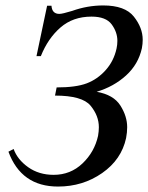

<svg xmlns="http://www.w3.org/2000/svg" viewBox="-20 -683 544 705"><path d="M114 -477 153 -662H169Q171 -632 198 -632Q209 -632 245 -643Q301 -663 359 -663Q439 -663 471.5 -622Q504 -581 504 -537Q504 -522 501 -506Q488 -447 443 -406Q398 -365 335 -346Q397 -335 422 -295.5Q447 -256 447 -216Q447 -197 443 -176Q426 -97 355 -47.5Q284 2 193 2Q58 2 11 -126L30 -136Q44 -97 83.5 -69Q123 -41 177 -41Q239 -41 283 -83Q327 -125 340 -184Q343 -201 343 -216Q343 -258 312.5 -295Q282 -332 182 -332L188 -362Q259 -362 298.5 -377Q338 -392 368 -425.5Q398 -459 408 -505Q411 -519 411 -533Q411 -565 390 -593.5Q369 -622 316 -622Q248 -622 202 -582Q156 -542 130 -477Z"/></svg>

Font: New Athena Unicode
Style: Italic
Weight: 400
Designer: J. Rusten 1997; rev. by R. Hancock 2001, 2002, rev. by D. Mastronarde 2002-2019
Foundry: Society for Classical Studies (formerly American Philological Association)
Version: Version 5.008